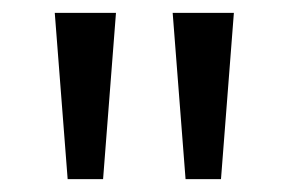

<svg xmlns="http://www.w3.org/2000/svg" viewBox="-20 -734 448 298"><path d="M160 -714H65L85 -456H140ZM343 -714H248L268 -456H323Z"/></svg>

Font: Noto Sans Psalter Pahlavi
Style: Regular
Weight: 400
Designer: Monotype Design Team
Foundry: Monotype Imaging Inc.
Version: Version 2.002